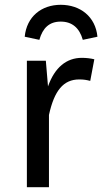

<svg xmlns="http://www.w3.org/2000/svg" viewBox="-20 -780 426 800"><path d="M92 -527V0H184V-301C206 -402 244 -449 310 -449C329 -449 340 -447 356 -443L373 -533C357 -537 338 -539 321 -539C257 -539 208 -499 180 -420L171 -527ZM144 -614C158 -664 186 -690 233 -690C280 -690 311 -664 325 -614L386 -627C378 -711 314 -760 233 -760C153 -760 91 -711 83 -627Z"/></svg>

Font: FiraGO Unicode
Style: Regular
Weight: 400
Designer: bBox Type
Foundry: bBox Type GmbH
Version: Version 1.001;PS 001.001;hotconv 1.0.88;makeotf.lib2.5.64775